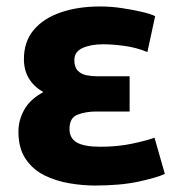

<svg xmlns="http://www.w3.org/2000/svg" viewBox="-20 -560 555 594"><path d="M273 14Q236 14 194.5 7Q153 0 117.5 -17.5Q82 -35 59.5 -68Q37 -101 37 -153Q37 -188 55 -220.5Q73 -253 114 -275Q54 -310 54 -377Q54 -431 84 -467Q114 -503 167.5 -521.5Q221 -540 290 -540Q323 -540 356.5 -535Q390 -530 418 -523.5Q446 -517 460 -510L436 -399Q402 -413 365 -418Q328 -423 299 -423Q261 -423 235.5 -411.5Q210 -400 210 -374Q210 -352 221 -341Q232 -330 248.5 -327Q265 -324 280 -324H381V-215H278Q246 -215 220.5 -205.5Q195 -196 195 -161Q195 -132 218 -119Q241 -106 291 -106Q345 -106 391 -116Q437 -126 458 -134L490 -22Q467 -11 410.5 1.5Q354 14 273 14Z"/></svg>

Font: Ubuntu Sans ExtraBold
Style: Regular
Weight: 800
Designer: Dalton Maag Ltd
Foundry: Dalton Maag Ltd
Version: Version 1.006; ttfautohint (v1.8.4.7-5d5b)